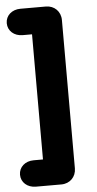

<svg xmlns="http://www.w3.org/2000/svg" viewBox="-66 -883 558 1102"><g transform="rotate(-5 213.5 -332.5)"><path d="M95 180H242C291 180 327 144 327 95V-760C327 -809 291 -845 242 -845H95C46 -845 10 -813 10 -769C10 -725 46 -693 95 -693H149V28H95C46 28 10 60 10 104C10 148 46 180 95 180Z"/></g></svg>

Font: SN Pro Black
Style: Regular
Weight: 900
Designer: Tobias Whetton
Foundry: Supernotes
Version: Version 1.001;Glyphs 3.2 (3249)